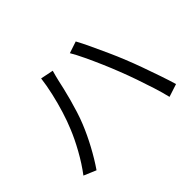

<svg xmlns="http://www.w3.org/2000/svg" viewBox="-126 -980 1252 1252"><g transform="rotate(-45 500.0 -354.0)"><path d="M229 -317Q251 -369 271 -433.5Q291 -498 306 -564.5Q321 -631 328 -688L417 -670Q412 -654 407 -633.5Q402 -613 398 -597Q393 -574 384.5 -537Q376 -500 364 -456Q352 -412 338 -367.5Q324 -323 308 -284Q280 -215 241 -142.5Q202 -70 160 -9L75 -45Q122 -107 163 -181Q204 -255 229 -317ZM722 -355Q702 -407 676.5 -466Q651 -525 625 -580Q599 -635 577 -672L658 -699Q678 -663 703.5 -608.5Q729 -554 756 -494.5Q783 -435 804 -382Q824 -333 846.5 -270.5Q869 -208 890 -146.5Q911 -85 924 -40L835 -11Q823 -62 804 -121.5Q785 -181 764 -241.5Q743 -302 722 -355Z"/></g></svg>

Font: Source Han Sans SC
Style: Regular
Weight: 400
Designer: Ryoko NISHIZUKA 西塚涼子 (kana, bopomofo & ideographs); Paul D. Hunt (Latin, Greek & Cyrillic); Sandoll Communications 산돌커뮤니
Foundry: Adobe
Version: Version 2.002;hotconv 1.0.116;makeotfexe 2.5.65601; ttfautoh